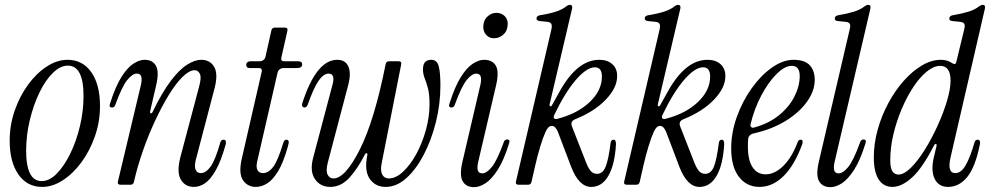

<svg xmlns="http://www.w3.org/2000/svg" viewBox="-20 -763 4090 793"><path d="M154 9Q92 9 56 -42.5Q20 -94 20 -182Q20 -247 41 -307Q62 -367 96.5 -414Q131 -461 173.5 -488.5Q216 -516 259 -516Q321 -516 357 -465Q393 -414 393 -325Q393 -260 372 -200Q351 -140 316.5 -93Q282 -46 239.5 -18.5Q197 9 154 9ZM152 -15Q184 -15 214.5 -46Q245 -77 270 -128Q295 -179 310 -241.5Q325 -304 325 -367Q325 -492 260 -492Q229 -492 198 -461.5Q167 -431 142.5 -380Q118 -329 103 -266.5Q88 -204 88 -141Q88 -15 152 -15Z M467 -13 562 -412Q567 -434 563.5 -446.5Q560 -459 545 -459Q527 -459 505.5 -432.5Q484 -406 457 -332Q453 -319 443 -319Q428 -319 435 -337Q457 -406 481.5 -445Q506 -484 531 -500Q556 -516 577 -516Q610 -516 624 -491.5Q638 -467 625 -411L600 -303Q599 -296 603 -295Q607 -294 610 -300Q649 -381 685 -428.5Q721 -476 753 -496Q785 -516 811 -516Q848 -516 865 -486Q882 -456 865 -394L789 -104Q782 -76 788 -62Q794 -48 810 -48Q830 -48 849.5 -74.5Q869 -101 890 -175Q893 -186 903 -186Q911 -186 912.5 -180Q914 -174 912 -166Q893 -98 871 -59.5Q849 -21 826.5 -6Q804 9 781 9Q745 9 727 -21Q709 -51 725 -114L802 -404Q813 -443 805.5 -458Q798 -473 784 -473Q762 -473 734 -445.5Q706 -418 677 -370.5Q648 -323 620 -263Q592 -203 569.5 -138Q547 -73 533 -11Q530 0 519 0H478Q464 0 467 -13Z M1037 9Q1003 9 984 -18Q965 -45 978 -105L1061 -467Q1064 -482 1049 -482H1011Q997 -482 997 -495Q997 -502 1002 -506Q1007 -510 1014 -510H1050Q1073 -510 1077 -531L1101 -638Q1104 -649 1115 -649H1156Q1170 -649 1167 -636L1142 -525Q1139 -510 1154 -510H1211Q1228 -510 1228 -497Q1228 -482 1207 -482H1153Q1131 -482 1126 -461L1042 -95Q1037 -73 1043.5 -60.5Q1050 -48 1066 -48Q1089 -48 1108.5 -74Q1128 -100 1150 -173Q1154 -186 1163 -186Q1170 -186 1172 -180Q1174 -174 1169 -158Q1150 -90 1127.5 -54Q1105 -18 1082 -4.5Q1059 9 1037 9Z M1344 9Q1303 9 1281 -23Q1259 -55 1273 -110L1353 -412Q1366 -459 1337 -459Q1316 -459 1295.5 -429Q1275 -399 1251 -331Q1247 -319 1237 -319Q1232 -319 1229 -323.5Q1226 -328 1228 -335Q1286 -516 1373 -516Q1407 -516 1419 -488Q1431 -460 1418 -411L1334 -92Q1325 -58 1333 -42Q1341 -26 1357 -26Q1406 -26 1466.5 -146.5Q1527 -267 1573 -499Q1576 -510 1587 -510H1626Q1640 -510 1637 -497L1557 -92Q1550 -59 1558.5 -42.5Q1567 -26 1586 -26Q1615 -26 1645 -54Q1675 -82 1699.5 -127Q1724 -172 1739 -226Q1754 -280 1754 -332Q1754 -374 1747.5 -398.5Q1741 -423 1734 -440Q1727 -457 1727 -477Q1727 -516 1761 -516Q1785 -516 1792 -489.5Q1799 -463 1799 -410Q1799 -334 1780.5 -259.5Q1762 -185 1730.5 -124.5Q1699 -64 1658.5 -27.5Q1618 9 1573 9Q1530 9 1507 -24.5Q1484 -58 1497 -122Q1499 -129 1494.5 -130Q1490 -131 1487 -125Q1459 -69 1424 -30Q1389 9 1344 9Z M2020 -605Q2001 -605 1988.5 -618.5Q1976 -632 1976 -651Q1976 -678 1992.5 -694Q2009 -710 2030 -710Q2050 -710 2063.5 -697.5Q2077 -685 2077 -665Q2077 -637 2060 -621Q2043 -605 2020 -605ZM1938 10Q1905 10 1891 -14.5Q1877 -39 1890 -95L1964 -412Q1969 -434 1965.5 -446.5Q1962 -459 1947 -459Q1929 -459 1907.5 -432.5Q1886 -406 1859 -332Q1855 -319 1845 -319Q1830 -319 1837 -337Q1859 -406 1883.5 -445Q1908 -484 1933 -500Q1958 -516 1979 -516Q2014 -516 2028 -491.5Q2042 -467 2029 -411L1955 -94Q1950 -72 1953.5 -59.5Q1957 -47 1972 -47Q1990 -47 2011.5 -73.5Q2033 -100 2060 -174Q2064 -187 2074 -187Q2089 -187 2082 -169Q2061 -101 2035.5 -61.5Q2010 -22 1985 -6Q1960 10 1938 10Z M2422 9Q2371 9 2339 -74L2284 -219Q2274 -243 2259 -243Q2244 -243 2233 -218Q2223 -196 2211.5 -158.5Q2200 -121 2190 -77L2175 -11Q2172 0 2161 0H2122Q2108 0 2111 -13L2257 -640Q2261 -657 2257 -664.5Q2253 -672 2239 -673L2209 -676Q2194 -678 2196 -689Q2198 -698 2210 -700Q2253 -707 2279 -716Q2305 -725 2319 -737Q2327 -743 2333 -743Q2346 -743 2343 -728L2250 -332Q2249 -325 2253 -324Q2257 -323 2260 -329L2293 -388Q2365 -516 2455 -516Q2489 -516 2509 -498Q2529 -480 2529 -449Q2529 -400 2481.5 -351Q2434 -302 2357 -271Q2333 -262 2343 -239L2401 -91Q2411 -66 2421 -55.5Q2431 -45 2446 -45Q2469 -45 2481 -73.5Q2493 -102 2502 -173Q2504 -186 2514 -186Q2525 -186 2524 -166Q2519 -82 2492.5 -36.5Q2466 9 2422 9ZM2269 -288Q2265 -279 2268.5 -274.5Q2272 -270 2281 -272Q2364 -293 2415 -341Q2466 -389 2466 -447Q2466 -485 2437 -485Q2403 -485 2358 -432.5Q2313 -380 2269 -288Z M2869 9Q2818 9 2786 -74L2731 -219Q2721 -243 2706 -243Q2691 -243 2680 -218Q2670 -196 2658.5 -158.5Q2647 -121 2637 -77L2622 -11Q2619 0 2608 0H2569Q2555 0 2558 -13L2704 -640Q2708 -657 2704 -664.5Q2700 -672 2686 -673L2656 -676Q2641 -678 2643 -689Q2645 -698 2657 -700Q2700 -707 2726 -716Q2752 -725 2766 -737Q2774 -743 2780 -743Q2793 -743 2790 -728L2697 -332Q2696 -325 2700 -324Q2704 -323 2707 -329L2740 -388Q2812 -516 2902 -516Q2936 -516 2956 -498Q2976 -480 2976 -449Q2976 -400 2928.5 -351Q2881 -302 2804 -271Q2780 -262 2790 -239L2848 -91Q2858 -66 2868 -55.5Q2878 -45 2893 -45Q2916 -45 2928 -73.5Q2940 -102 2949 -173Q2951 -186 2961 -186Q2972 -186 2971 -166Q2966 -82 2939.5 -36.5Q2913 9 2869 9ZM2716 -288Q2712 -279 2715.5 -274.5Q2719 -270 2728 -272Q2811 -293 2862 -341Q2913 -389 2913 -447Q2913 -485 2884 -485Q2850 -485 2805 -432.5Q2760 -380 2716 -288Z M3117 9Q3064 9 3032 -32.5Q3000 -74 3000 -150Q3000 -216 3023.5 -281Q3047 -346 3085 -399Q3123 -452 3168.5 -484Q3214 -516 3257 -516Q3304 -516 3324.5 -493.5Q3345 -471 3345 -433Q3345 -388 3313.5 -343.5Q3282 -299 3225.5 -264Q3169 -229 3093 -212Q3071 -207 3070 -187Q3069 -180 3069 -172.5Q3069 -165 3069 -158Q3069 -101 3088.5 -72Q3108 -43 3142 -43Q3180 -43 3215.5 -78Q3251 -113 3275 -177Q3278 -186 3287 -186Q3293 -186 3294.5 -181Q3296 -176 3294 -169Q3262 -81 3216.5 -36Q3171 9 3117 9ZM3080 -250Q3078 -243 3082.5 -238.5Q3087 -234 3094 -236Q3156 -253 3198 -287.5Q3240 -322 3261.5 -365Q3283 -408 3283 -449Q3283 -491 3250 -491Q3221 -491 3187 -457Q3153 -423 3124 -368Q3095 -313 3080 -250Z M3410 10Q3377 10 3363 -14.5Q3349 -39 3362 -95L3489 -640Q3494 -658 3489.5 -665Q3485 -672 3471 -673L3441 -676Q3426 -677 3428 -689Q3430 -698 3442 -700Q3478 -706 3506 -714.5Q3534 -723 3551 -737Q3559 -743 3566 -743Q3578 -743 3575 -728L3427 -94Q3422 -72 3425.5 -59.5Q3429 -47 3444 -47Q3462 -47 3483.5 -73.5Q3505 -100 3532 -174Q3536 -187 3546 -187Q3561 -187 3554 -169Q3533 -101 3507.5 -61.5Q3482 -22 3457 -6Q3432 10 3410 10Z M3666 9Q3629 9 3609 -22Q3589 -53 3589 -113Q3589 -170 3605 -227.5Q3621 -285 3649 -337Q3677 -389 3712.5 -429Q3748 -469 3787.5 -492.5Q3827 -516 3866 -516Q3893 -516 3913 -502Q3927 -493 3930 -508L3962 -640Q3967 -658 3962.5 -665Q3958 -672 3944 -673L3914 -676Q3899 -677 3901 -689Q3903 -698 3915 -700Q3951 -706 3979 -714.5Q4007 -723 4024 -737Q4032 -743 4039 -743Q4051 -743 4048 -728L3906 -113Q3891 -48 3926 -48Q3949 -48 3967.5 -79Q3986 -110 4005 -175Q4008 -186 4018 -186Q4025 -186 4027 -180Q4029 -174 4027 -166Q4008 -72 3974.5 -31.5Q3941 9 3896 9Q3857 9 3840.5 -24Q3824 -57 3837 -114L3848 -160Q3850 -167 3845.5 -168Q3841 -169 3838 -163Q3790 -69 3747 -30Q3704 9 3666 9ZM3690 -42Q3714 -42 3743 -71Q3772 -100 3800.5 -146Q3829 -192 3853 -245Q3877 -298 3891.5 -347Q3906 -396 3906 -430Q3906 -491 3863 -491Q3837 -491 3808 -467.5Q3779 -444 3752.5 -404Q3726 -364 3704.5 -313.5Q3683 -263 3670 -208.5Q3657 -154 3657 -102Q3657 -67 3666.5 -54.5Q3676 -42 3690 -42Z"/></svg>

Font: Instrument Serif
Style: Italic
Weight: 400
Italic angle: -13°
Designer: Rodrigo Fuenzalida
Foundry: fragTYPE
Version: Version 1.000; ttfautohint (v1.8.4.7-5d5b);gftools[0.9.27]